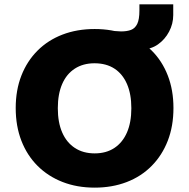

<svg xmlns="http://www.w3.org/2000/svg" viewBox="-20 -849 867 880"><path d="M414 11Q333 11 266.5 -15Q200 -41 152 -89Q104 -137 78 -204Q52 -271 52 -354Q52 -436 78 -502.5Q104 -569 152 -617Q200 -665 266.5 -690.5Q333 -716 414 -716Q494 -716 560.5 -690.5Q627 -665 675 -617.5Q723 -570 749 -503Q775 -436 775 -354Q775 -271 749 -204Q723 -137 675 -88.5Q627 -40 560.5 -14.5Q494 11 414 11ZM414 -146Q467 -146 504.5 -171Q542 -196 562 -242Q582 -288 582 -353Q582 -418 562 -464Q542 -510 504.5 -534.5Q467 -559 413 -559Q361 -559 323 -534.5Q285 -510 265 -464Q245 -418 245 -353Q245 -288 265 -242Q285 -196 323 -171Q361 -146 414 -146ZM516 -623 479 -709Q496 -708 510 -706.5Q524 -705 535 -705Q562 -705 580.5 -712Q599 -719 609 -739.5Q619 -760 619 -801V-829H774V-780Q774 -740 755 -704Q736 -668 704 -645.5Q672 -623 632 -623Z"/></svg>

Font: Nunito Sans 10pt Black
Style: Regular
Weight: 900
Designer: Vernon Adams
Foundry: Vernon Adams
Version: Version 3.101;gftools[0.9.27]